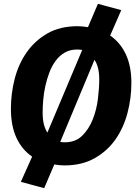

<svg xmlns="http://www.w3.org/2000/svg" viewBox="-20 -848 729 1004"><path d="M667 -415Q667 -334 646.5 -256.5Q626 -179 583.5 -118.5Q541 -58 474.5 -20.5Q408 17 317 17Q292 17 264 12L211 136L89 103L148 -29Q94 -66 65.5 -128.5Q37 -191 37 -279Q37 -359 57 -436.5Q77 -514 120 -575Q163 -636 228.5 -673.5Q294 -711 386 -711Q400 -711 413 -709.5Q426 -708 440 -706L492 -828L614 -795L556 -662Q609 -626 638 -564Q667 -502 667 -415ZM203 -260Q203 -224 209.5 -198Q216 -172 228 -155L410 -587Q403 -588 396.5 -588.5Q390 -589 383 -589Q346 -589 318.5 -573Q291 -557 271 -530Q251 -503 238 -468.5Q225 -434 217 -397.5Q209 -361 206 -325Q203 -289 203 -260ZM320 -104Q375 -104 410 -138.5Q445 -173 465 -223.5Q485 -274 492 -331Q499 -388 499 -433Q499 -499 474 -535L295 -106Q306 -104 310 -104Z"/></svg>

Font: Qjlgwqiwhsfqbnnlvksmvfsycuq
Style: Regular
Weight: 700
Italic angle: -8°
Designer: Carrois Corporate & Edenspiekermann
Foundry: Carrois Corporate GbR & Edenspiekermann AG
Version: Version 2.001